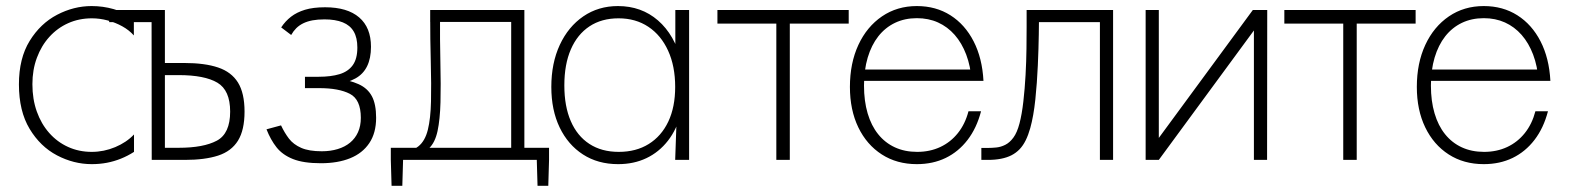

<svg xmlns="http://www.w3.org/2000/svg" viewBox="-20 -528 5180 634"><path d="M283 14Q223.5 14 168.2 -15Q113 -44 77.8 -102.5Q42.5 -161 42.5 -249.5Q42.5 -335.5 78 -393Q113.5 -450.5 168.5 -479.2Q223.5 -508 282.5 -508Q320 -508 355 -498Q390 -488 422 -467.5V-411Q406.5 -428.5 384 -441Q361.5 -453.5 335.5 -460.5Q309.5 -467.5 283.5 -467.5Q241 -467.5 205.2 -451.5Q169.5 -435.5 143 -406.2Q116.5 -377 101.8 -337.2Q87 -297.5 87 -250Q87 -200.5 101.5 -159.8Q116 -119 142.5 -89Q169 -59 204.8 -42.8Q240.5 -26.5 283 -26.5Q323 -26.5 360.5 -42.2Q398 -58 422.5 -84V-26.5Q401.5 -13 379 -4Q356.5 5 332.8 9.5Q309 14 283 14Z M481 0 480.5 -495H524.5V-295.5L487.5 -320H588.5Q656 -320 700 -305.2Q744 -290.5 765.8 -255.5Q787.5 -220.5 787.5 -159.5Q787.5 -98.5 765.8 -63.5Q744 -28.5 700.2 -14.2Q656.5 0 590.5 0ZM524.5 -7 486.5 -40H570Q652 -40 696 -63.5Q740 -87 740 -159.5Q740 -230 697.8 -255Q655.5 -280 570 -280H496.5L524.5 -313.5ZM340.5 -455V-495H524.5V-455Z M1039.5 11Q982 11 947.5 -2.8Q913 -16.5 893.2 -41.5Q873.5 -66.5 860 -101L908 -114Q919.5 -89.5 934.2 -70.2Q949 -51 974.5 -39.8Q1000 -28.5 1042.5 -28.5Q1071.5 -28.5 1095.2 -35.8Q1119 -43 1136 -57Q1153 -71 1162.2 -91.5Q1171.5 -112 1171.5 -139Q1171.5 -199.5 1135.2 -218.2Q1099 -237 1034 -237H987V-274.5H1032.5Q1073 -274.5 1101.5 -283.2Q1130 -292 1145 -313Q1160 -334 1160 -371Q1160 -403.5 1148 -424Q1136 -444.5 1111.8 -454.2Q1087.5 -464 1051.5 -464Q1029 -464 1011.8 -460.8Q994.5 -457.5 981.2 -451Q968 -444.5 958.2 -434.8Q948.5 -425 941.5 -412.5L908.5 -437.5Q922 -458 941 -472.8Q960 -487.5 987.2 -495.8Q1014.5 -504 1053.5 -504Q1127 -504 1166 -470.5Q1205 -437 1205 -373.5Q1205 -297.5 1154 -269.2Q1103 -241 990.5 -237L1088 -270Q1134.5 -263.5 1164.2 -250Q1194 -236.5 1208 -210.2Q1222 -184 1222 -139Q1222 -89 1199.5 -55.5Q1177 -22 1136.2 -5.5Q1095.5 11 1039.5 11Z M1276.5 0V-40H1700L1668 -7V-486L1700 -455.5H1400.5V-495H1711.5V-7L1681.5 -39H1777.5V0ZM1341 -23.5 1298.5 -31.5Q1339 -27 1361.2 -44.5Q1383.5 -62 1392.8 -99.5Q1402 -137 1403.2 -193Q1404.5 -249 1402.5 -321.8Q1400.5 -394.5 1400.5 -482.5L1433 -483Q1432.5 -394.5 1434.2 -320.8Q1436 -247 1434.5 -190.2Q1433 -133.5 1424.8 -95.2Q1416.5 -57 1396.8 -38.5Q1377 -20 1341 -23.5ZM1700.5 0V-40H1793V0ZM1793 0 1790.5 85.5H1755L1752.5 0ZM1363 0H1270.5V-40H1363ZM1270.5 0H1311L1308.5 85.5H1273Z M2021 14Q1954.5 14 1905 -18Q1855.5 -50 1828 -107.2Q1800.5 -164.5 1800.5 -241Q1800.5 -319.5 1828.5 -379.8Q1856.5 -440 1906.2 -474Q1956 -508 2020.5 -508Q2098 -508 2152.8 -460.5Q2207.5 -413 2230 -326.5L2210 -313.5V-495H2255.5V0H2209.5L2215.5 -171L2229 -155Q2215 -101 2185.5 -63.2Q2156 -25.5 2114.5 -5.8Q2073 14 2021 14ZM2023 -26.5Q2080.5 -26.5 2122.2 -52.5Q2164 -78.5 2186.8 -126.5Q2209.5 -174.5 2209.5 -241Q2209.5 -309.5 2186.2 -360.5Q2163 -411.5 2121 -439.5Q2079 -467.5 2022.5 -467.5Q1966.5 -467.5 1926.5 -441Q1886.5 -414.5 1865 -365Q1843.5 -315.5 1843.5 -246Q1843.5 -177 1864.8 -128Q1886 -79 1926.2 -52.8Q1966.5 -26.5 2023 -26.5Z M2543.5 0V-488.5L2613 -450H2349V-495H2782.5V-450H2518.5L2588 -488.5V0Z M3007.5 14Q2941.5 14 2891.8 -18Q2842 -50 2814.2 -107.5Q2786.5 -165 2786.5 -241Q2786.5 -319.5 2814.5 -379.8Q2842.5 -440 2892.5 -474Q2942.5 -508 3007.5 -508Q3070.5 -508 3118.5 -477.5Q3166.5 -447 3195 -391.5Q3223.5 -336 3227.5 -261H3188.5Q3185 -309.5 3170.5 -347.8Q3156 -386 3132.5 -412.8Q3109 -439.5 3077.5 -453.8Q3046 -468 3007.5 -468Q2967.5 -468 2935.2 -452.5Q2903 -437 2880.2 -408Q2857.5 -379 2845.2 -337.8Q2833 -296.5 2833 -245.5Q2833 -194.5 2845 -153.8Q2857 -113 2879.8 -84.8Q2902.5 -56.5 2935 -41.5Q2967.5 -26.5 3008.5 -26.5Q3050.5 -26.5 3084.8 -42.5Q3119 -58.5 3143 -88.5Q3167 -118.5 3178 -160.5H3219.5Q3205 -105 3175 -66Q3145 -27 3102.8 -6.5Q3060.5 14 3007.5 14ZM2807.5 -261V-298.5H3212L3213.5 -261Z M3612 0V-486.5L3641.5 -455H3370V-495H3655.5V0ZM3220.5 0V-39.5H3242Q3255 -39.5 3270 -41Q3285 -42.5 3299.5 -49.8Q3314 -57 3326.2 -73.5Q3338.5 -90 3346.5 -120.5Q3354.5 -151 3359.2 -193Q3364 -235 3366.5 -280.5Q3369 -326 3369.5 -367.5Q3370 -409 3370 -439.8Q3370 -470.5 3370 -482.5H3411Q3411 -461 3410.2 -415Q3409.5 -369 3407 -312Q3404.5 -255 3398.8 -199.8Q3393 -144.5 3382 -105Q3375.5 -82 3367 -64.8Q3358.5 -47.5 3346.8 -35.2Q3335 -23 3319.8 -15.2Q3304.5 -7.5 3285.2 -3.8Q3266 0 3242 0Z M3763 0V-495H3806.5V-26L3774.5 -29L4117 -495H4164.5L4164 0H4120.5V-453.5L4154 -473L3806.5 0Z M4415.5 0V-488.5L4485 -450H4221V-495H4654.5V-450H4390.5L4460 -488.5V0Z M4879.5 14Q4813.5 14 4763.8 -18Q4714 -50 4686.2 -107.5Q4658.5 -165 4658.5 -241Q4658.5 -319.5 4686.5 -379.8Q4714.5 -440 4764.5 -474Q4814.5 -508 4879.5 -508Q4942.5 -508 4990.5 -477.5Q5038.5 -447 5067 -391.5Q5095.5 -336 5099.5 -261H5060.5Q5057 -309.5 5042.5 -347.8Q5028 -386 5004.5 -412.8Q4981 -439.5 4949.5 -453.8Q4918 -468 4879.5 -468Q4839.5 -468 4807.2 -452.5Q4775 -437 4752.2 -408Q4729.5 -379 4717.2 -337.8Q4705 -296.5 4705 -245.5Q4705 -194.5 4717 -153.8Q4729 -113 4751.8 -84.8Q4774.5 -56.5 4807 -41.5Q4839.5 -26.5 4880.5 -26.5Q4922.5 -26.5 4956.8 -42.5Q4991 -58.5 5015 -88.5Q5039 -118.5 5050 -160.5H5091.5Q5077 -105 5047 -66Q5017 -27 4974.8 -6.5Q4932.5 14 4879.5 14ZM4679.5 -261V-298.5H5084L5085.5 -261Z"/></svg>

Font: Russolo 10pt ExtraLight
Style: Regular
Weight: 200
Designer: Micah Stupak-Hahn
Version: Version 1.000